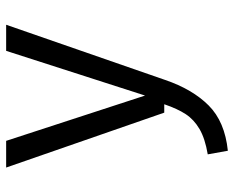

<svg xmlns="http://www.w3.org/2000/svg" viewBox="-90 -478 779 640"><g transform="rotate(-90 300.0 -157.5)"><path d="M354 3Q323 94 269 148Q215 202 118 212L106 145Q159 136 190.5 117.5Q222 99 240 71.5Q258 44 273 0H245L62 -527H151L302 -64L451 -527H538Z"/></g></svg>

Font: FiraDG Mono
Style: Regular
Weight: 400
Designer: Carrois Corporate & Edenspiekermann AG
Foundry: Carrois Corporate GbR & Edenspiekermann AG
Version: Version 3.206